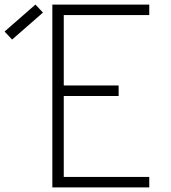

<svg xmlns="http://www.w3.org/2000/svg" viewBox="-127 -820 747 840"><path d="M102 0V-800H526V-754H121L152 -785V-425L121 -446H392V-400H121L152 -421V-25L131 -46H526V0ZM-74 -647 -107 -682 28 -800 61 -765Z"/></svg>

Font: Victor Mono Thin
Style: Regular
Weight: 100
Monospace: yes
Designer: Rune Bjørnerås
Version: Version 1.561;gftools[0.9.30]